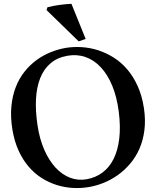

<svg xmlns="http://www.w3.org/2000/svg" viewBox="-20 -968 811 996"><path d="M226.1 -930.2Q240.2 -934.1 256.8 -937.3Q273.4 -940.4 290 -942.6Q306.6 -944.8 322.3 -946.3Q337.9 -947.8 350.6 -948.2L424.3 -766.1L388.2 -753.4L221.2 -916ZM726.6 -407.2Q735.8 -346.2 729.2 -293.7Q722.7 -241.2 703.9 -197.8Q685.1 -154.3 656 -119.9Q627 -85.4 591.8 -60.3Q556.6 -35.2 517.1 -19.3Q477.5 -3.4 437.5 2.9Q397.9 9.3 356.2 6.8Q314.5 4.4 274.2 -8.3Q233.9 -21 196.8 -44.2Q159.7 -67.4 129.2 -102.8Q98.6 -138.2 76.7 -186Q54.7 -233.9 44.4 -295.4Q33.7 -361.3 39.1 -416.5Q44.4 -471.7 62 -516.6Q79.6 -561.5 107.4 -596.4Q135.3 -631.3 169.7 -656.5Q204.1 -681.6 243.2 -697.3Q282.2 -712.9 321.8 -719.7Q361.8 -726.1 404.5 -723.4Q447.3 -720.7 489 -707.3Q530.8 -693.8 569.3 -669.7Q607.9 -645.5 639.6 -608.6Q671.4 -571.8 694.1 -521.7Q716.8 -471.7 726.6 -407.2ZM429.2 -38.1Q476.1 -46.4 511.7 -73Q547.4 -99.6 569.3 -143.6Q591.3 -187.5 598.6 -248.8Q606 -310.1 596.2 -387.7Q586.4 -464.8 562.3 -523.2Q538.1 -581.5 502.9 -619.1Q467.8 -656.7 423.6 -672.1Q379.4 -687.5 329.6 -678.7Q276.9 -669.4 241.9 -639.4Q207 -609.4 188.5 -562.5Q169.9 -515.6 166.7 -454.1Q163.6 -392.6 174.3 -319.8Q185.1 -247.1 209.7 -190.9Q234.4 -134.8 268.6 -98.1Q302.7 -61.5 344 -45.9Q385.3 -30.3 429.2 -38.1Z"/></svg>

Font: VarendraSemibold
Style: Regular
Weight: 600
Designer: Jacob Thomas
Foundry: Bangla Type Foundry
Version: Version 1.008